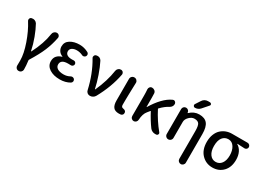

<svg xmlns="http://www.w3.org/2000/svg" viewBox="-25 -1671 3756 2760"><g transform="rotate(30 1852.5 -290.5)"><path d="M335 146.5Q335 168.9 319.3 184.6Q302.7 202.1 278.3 202.1H274.4Q252 202.1 236.3 184.6Q221.7 168.9 221.7 147.5Q221.7 146.5 221.7 144.5Q222.7 115.2 222.7 60.5Q222.7 -50.8 168 -208.5Q113.3 -366.2 37.1 -486.3Q30.3 -497.1 30.3 -508.8Q30.3 -515.6 33.2 -523.4Q40 -543 59.6 -547.9L65.4 -548.8Q75.2 -550.8 85 -550.8Q99.6 -550.8 114.3 -544.9Q138.7 -535.2 151.4 -513.7Q193.4 -438.5 231.4 -336.4Q269.5 -234.4 290 -133.8Q291 -130.9 293.5 -130.9Q295.9 -130.9 296.9 -133.8Q394.5 -324.2 418.9 -491.2Q421.9 -515.6 439.9 -531.7Q458 -547.9 482.4 -547.9Q504.9 -547.9 519.5 -531.2Q531.2 -517.6 531.2 -502Q531.2 -497.1 530.3 -491.2Q506.8 -371.1 461.4 -263.2Q416 -155.3 327.1 -12.7Q323.2 -5.9 324.2 1Q335 81.1 335 146.5Z M848.6 12.7Q743.2 12.7 675.8 -31.7Q608.4 -76.2 608.4 -153.3Q608.4 -207 638.2 -240.2Q668 -273.4 717.8 -287.1Q720.7 -288.1 720.7 -290.5Q720.7 -293 717.8 -293.9Q677.7 -308.6 656.2 -341.3Q634.8 -374 634.8 -413.1Q634.8 -486.3 697.3 -525.4Q759.8 -564.5 852.5 -564.5Q926.8 -564.5 997.1 -527.3Q1012.7 -519.5 1017.6 -501Q1018.6 -495.1 1018.6 -490.2Q1018.6 -477.5 1011.7 -466.8Q1002.9 -452.1 985.4 -448.2Q979.5 -446.3 973.6 -446.3Q961.9 -446.3 952.1 -452.1Q906.2 -473.6 857.4 -473.6Q809.6 -473.6 779.3 -453.6Q749 -433.6 749 -398.4Q749 -363.3 775.9 -343.8Q802.7 -324.2 858.4 -324.2Q871.1 -324.2 887.7 -325.2Q888.7 -325.2 890.6 -325.2Q906.2 -325.2 918 -314.5Q930.7 -302.7 930.7 -285.2Q930.7 -267.6 918 -255.9Q906.2 -244.1 889.6 -244.1Q888.7 -244.1 887.7 -244.1Q864.3 -245.1 841.8 -245.1Q722.7 -245.1 722.7 -164.1Q722.7 -123 758.8 -100.1Q794.9 -77.1 860.4 -77.1Q917 -77.1 965.8 -104.5Q976.6 -110.4 989.3 -110.4Q994.1 -110.4 999 -109.4Q1016.6 -106.4 1026.4 -91.8Q1034.2 -80.1 1034.2 -66.4Q1034.2 -62.5 1033.2 -57.6Q1029.3 -39.1 1013.7 -29.3Q942.4 12.7 848.6 12.7Z M1424.8 -47.9Q1412.1 -25.4 1389.6 -12.7Q1367.2 0 1341.8 0Q1317.4 0 1298.8 -15.1Q1280.3 -30.3 1275.4 -54.7Q1220.7 -296.9 1107.4 -487.3Q1100.6 -498 1100.6 -508.8Q1100.6 -516.6 1104.5 -525.4Q1112.3 -544.9 1131.8 -549.8L1137.7 -550.8Q1146.5 -552.7 1156.2 -552.7Q1170.9 -552.7 1186.5 -546.9Q1210 -536.1 1221.7 -513.7Q1263.7 -431.6 1301.3 -322.8Q1338.9 -213.9 1358.4 -120.1Q1359.4 -118.2 1361.8 -118.2Q1364.3 -118.2 1365.2 -120.1Q1453.1 -312.5 1479.5 -493.2Q1483.4 -517.6 1501.5 -533.7Q1519.5 -549.8 1543.9 -549.8Q1566.4 -549.8 1581.1 -533.2Q1591.8 -519.5 1591.8 -502.9Q1591.8 -498 1590.8 -493.2Q1547.9 -270.5 1424.8 -47.9Z M1830.1 12.7Q1764.6 12.7 1736.8 -23.9Q1709 -60.5 1709 -132.8V-492.2Q1709 -516.6 1726.1 -533.2Q1743.2 -549.8 1766.6 -549.8H1767.6Q1791 -549.8 1807.6 -533.2Q1824.2 -516.6 1824.2 -494.1Q1824.2 -491.2 1821.3 -398.4Q1819.3 -335 1818.4 -297.9Q1817.4 -260.7 1816.9 -211.4Q1816.4 -162.1 1816.4 -126Q1816.4 -85.9 1847.7 -82Q1893.6 -75.2 1898.4 -44.9Q1899.4 -39.1 1899.4 -34.2Q1899.4 -20.5 1892.6 -8.8Q1881.8 7.8 1863.3 10.7Q1848.6 12.7 1830.1 12.7Z M2470.7 -43.9Q2477.5 -35.2 2477.5 -25.4Q2477.5 -19.5 2474.6 -13.7Q2467.8 2.9 2450.2 4.9L2437.5 5.9Q2432.6 5.9 2427.7 5.9Q2405.3 5.9 2384.8 -2.9Q2360.4 -13.7 2343.8 -35.2Q2274.4 -129.9 2213.9 -245.1Q2210.9 -252 2206.1 -246.1Q2175.8 -209 2172.9 -205.1Q2128.9 -153.3 2124 -53.7Q2123 -31.2 2107.4 -15.6Q2091.8 0 2070.3 0Q2047.9 0 2032.2 -15.6Q2016.6 -31.2 2016.6 -53.7V-393.6Q2016.6 -449.2 2012.7 -493.2Q2012.7 -496.1 2012.7 -499Q2012.7 -518.6 2025.4 -533.2Q2039.1 -549.8 2061.5 -549.8Q2086.9 -549.8 2106 -533.7Q2125 -517.6 2127 -493.2Q2128.9 -462.9 2128.9 -418.9V-271.5Q2128.9 -268.6 2130.9 -268.6Q2132.8 -268.6 2133.8 -270.5Q2192.4 -369.1 2261.7 -441.9Q2331.1 -514.6 2404.3 -546.9Q2412.1 -550.8 2419.9 -550.8Q2430.7 -550.8 2440.4 -543.9Q2458 -531.2 2460 -509.8Q2460 -506.8 2460 -503.9Q2460 -484.4 2449.2 -466.8Q2436.5 -446.3 2415 -435.5Q2353.5 -404.3 2288.1 -336.9Q2282.2 -332 2286.1 -325.2Q2362.3 -175.8 2470.7 -43.9Z M2764.6 -734.4Q2779.3 -757.8 2802.7 -770.5Q2826.2 -783.2 2853.5 -783.2H2886.7Q2903.3 -783.2 2910.6 -768.1Q2918 -752.9 2906.2 -740.2L2825.2 -647.5Q2790 -606.4 2735.4 -606.4Q2718.8 -606.4 2710 -622.1Q2706.1 -628.9 2706.1 -635.7Q2706.1 -644.5 2710.9 -652.3ZM3019.5 -332V141.6Q3019.5 164.1 3003.4 180.2Q2987.3 196.3 2964.8 196.3Q2942.4 196.3 2926.3 180.2Q2910.2 164.1 2910.2 141.6V-318.4Q2910.2 -406.2 2889.2 -437Q2868.2 -467.8 2812.5 -467.8Q2767.6 -467.8 2727.5 -427.7Q2687.5 -387.7 2687.5 -342.8V-78.1Q2687.5 -54.7 2670.9 -38.1Q2654.3 -21.5 2631.3 -21.5Q2608.4 -21.5 2591.8 -38.1Q2575.2 -54.7 2575.2 -78.1V-492.2Q2575.2 -513.7 2590.8 -529.3Q2606.4 -544.9 2627.9 -544.9Q2650.4 -544.9 2666 -529.8Q2681.6 -514.6 2682.6 -492.2V-491.2Q2682.6 -489.3 2684.6 -488.8Q2686.5 -488.3 2687.5 -489.3Q2755.9 -555.7 2842.8 -555.7Q2934.6 -555.7 2977.1 -502.4Q3019.5 -449.2 3019.5 -332Z M3380.9 12.7Q3274.4 12.7 3202.1 -62.5Q3129.9 -137.7 3129.9 -268.6Q3129.9 -338.9 3151.4 -393.6Q3172.9 -448.2 3209 -481.9Q3245.1 -515.6 3290.5 -532.7Q3335.9 -549.8 3386.7 -549.8H3643.6Q3664.1 -549.8 3678.2 -535.6Q3692.4 -521.5 3692.4 -502Q3692.4 -482.4 3677.7 -469.7Q3665 -458 3647.5 -458Q3646.5 -458 3644.5 -458Q3585.9 -461.9 3526.4 -463.9Q3524.4 -463.9 3524.4 -461.4Q3524.4 -459 3526.4 -458Q3573.2 -430.7 3599.1 -377.4Q3625 -324.2 3625 -252.9Q3625 -129.9 3556.6 -58.6Q3488.3 12.7 3380.9 12.7ZM3381.8 -81.1Q3442.4 -81.1 3478.5 -129.9Q3514.6 -178.7 3514.6 -262.7Q3514.6 -343.8 3479.5 -399.9Q3444.3 -456.1 3383.3 -456.1Q3322.3 -456.1 3285.6 -408.7Q3249 -361.3 3249 -268.6Q3249 -182.6 3285.6 -131.8Q3322.3 -81.1 3381.8 -81.1Z"/></g></svg>

Font: Gen Jyuu Gothic Medium
Style: Regular
Weight: 500
Designer: [Source Han Sans]
Ryoko NISHIZUKA  (kana & ideographs); Paul D. Hunt (Latin, Greek & Cyrillic); Wenlong ZHANG  (bopomofo
Version: Version 1.002.20150607